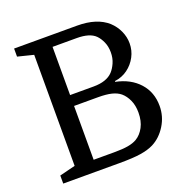

<svg xmlns="http://www.w3.org/2000/svg" viewBox="-128 -841 940 962"><g transform="rotate(-20 342.0 -360.0)"><path d="M601 -547Q601 -509 583.5 -476Q566 -443 536 -421Q506 -399 467 -394V-390Q545 -374 590 -324Q635 -274 635 -201Q635 -145 605.5 -97.5Q576 -50 531 -27Q503 -13 462 -6.5Q421 0 347 0H48V-43L132 -64V-656L48 -677V-720H384Q489 -720 546 -669Q572 -645 586.5 -613Q601 -581 601 -547ZM360 -347H232V-60H342Q388 -60 416 -65Q444 -70 463 -81Q490 -97 507 -129Q524 -161 524 -206Q524 -244 511 -272.5Q498 -301 478 -318Q460 -333 432 -340Q404 -347 360 -347ZM232 -662V-405H357Q427 -405 460 -440Q475 -456 486 -481Q497 -506 497 -537Q497 -568 486 -592.5Q475 -617 460 -632Q430 -662 361 -662Z"/></g></svg>

Font: Domine
Style: Regular
Weight: 400
Designer: Pablo Impallari, Rodrigo Fuenzalida, Brenda Gallo
Foundry: Pablo Impallari, Rodrigo Fuenzalida, Brenda Gallo
Version: Version 2.000